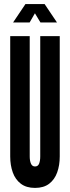

<svg xmlns="http://www.w3.org/2000/svg" viewBox="-20 -912 342 940"><path d="M151.5 8Q109 8 82 -12.5Q55 -33 42.5 -68Q30 -103 30 -146V-735H125.5V-146Q125.5 -125 131.5 -111Q137.5 -97 151.5 -97Q166 -97 171.5 -111Q177 -125 177 -146V-735H272.5V-146Q272.5 -103 260 -68Q247.5 -33 220.8 -12.5Q194 8 151.5 8ZM44 -802 104.5 -892H198.5L259 -802H178L151 -847L125 -802Z"/></svg>

Font: League Gothic SemiCondensed
Style: Regular
Weight: 400
Width: 4
Designer: The League of Moveable Type
Version: Version 2.001